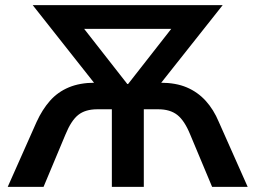

<svg xmlns="http://www.w3.org/2000/svg" viewBox="-20 -725 992 745"><path d="M10 0 122 -252Q144 -300 174 -334Q204 -368 247 -386Q290 -404 348 -404H390L370 -372L107 -705H844L581 -373L561 -404H603Q662 -404 704.5 -386Q747 -368 778 -334Q809 -300 829 -252L941 0H803L718 -203Q696 -257 668 -279Q640 -301 594 -301H538V0H414V-301H358Q311 -301 283.5 -279Q256 -257 234 -203L149 0ZM474 -399H477L675 -652V-613H276V-652Z"/></svg>

Font: Nunito Sans 10pt SemiCondensed
Style: Bold
Weight: 700
Width: 4
Designer: Vernon Adams
Foundry: Vernon Adams
Version: Version 3.101;gftools[0.9.27]